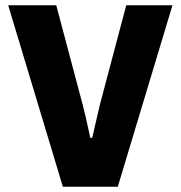

<svg xmlns="http://www.w3.org/2000/svg" viewBox="-20 -707 685 727"><path d="M218 0 11 -687H193L294 -307Q298 -292 303 -270Q308 -248 313 -225.5Q318 -203 322 -185H329Q333 -200 337.5 -221Q342 -242 347.5 -264.5Q353 -287 357 -306L458 -687H633L426 0Z"/></svg>

Font: Archivo SemiCondensed ExtraBold
Style: Regular
Weight: 800
Width: 4
Designer: Hector Gatti
Foundry: Omnibus-Type
Version: Version 2.001